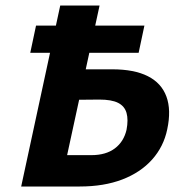

<svg xmlns="http://www.w3.org/2000/svg" viewBox="-20 -678 671 698"><path d="M90 -486 111 -585H505L484 -486ZM57 0 199 -658H342L224 -114H312Q365 -114 397.5 -138.5Q430 -163 440 -206Q447 -243 440 -267.5Q433 -292 409.5 -304Q386 -316 341 -316L234 -315L254 -426H388Q468 -426 517.5 -401Q567 -376 585 -327Q603 -278 588 -208Q575 -145 533 -98Q491 -51 424.5 -25.5Q358 0 270 0Z"/></svg>

Font: Ysabeau ExtraBold
Style: Italic
Weight: 800
Italic angle: -12°
Designer: Christian Thalmann (Catharsis Fonts)
Version: Version 2.002